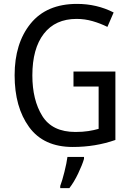

<svg xmlns="http://www.w3.org/2000/svg" viewBox="-20 -744 677 985"><path d="M357 -300H486V-83Q462 -76 433 -71.5Q404 -67 367 -67Q248 -67 197 -149Q146 -231 146 -357Q146 -495 205 -571Q264 -647 373 -647Q415 -647 455 -635.5Q495 -624 531 -606L563 -680Q477 -724 375 -724Q219 -724 137 -623Q55 -522 55 -358Q55 -194 129.5 -92Q204 10 353 10Q470 10 572 -26V-377H357ZM326 61Q322 92 310.5 138Q299 184 289 210V221H336Q360 190 381 146Q402 102 411 71V61Z"/></svg>

Font: Noto Sans UI SemiCondensed
Style: Regular
Weight: 400
Width: 4
Designer: Monotype Design Team
Foundry: Monotype Imaging Inc.
Version: 1.001